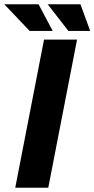

<svg xmlns="http://www.w3.org/2000/svg" viewBox="-46 -887 446 907"><path d="M26 0 162 -700H318L182 0ZM94 -741 -26 -867H136L203 -741ZM277 -741 179 -867H334L380 -741Z"/></svg>

Font: REM SemiBold
Style: Italic
Weight: 600
Italic angle: -11°
Designer: Octavio Pardo
Foundry: Ashler Design
Version: Version 1.005;gftools[0.9.28]